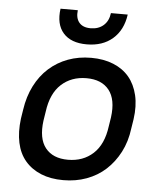

<svg xmlns="http://www.w3.org/2000/svg" viewBox="-51 -744 653 797"><g transform="rotate(5 275.0 -346.0)"><path d="M242 8Q189 8 149 -8.5Q109 -25 83 -55.5Q57 -86 47.5 -130.5Q38 -175 45 -231L51 -269Q59 -324 81.5 -368.5Q104 -413 138.5 -444Q173 -475 217.5 -491.5Q262 -508 314 -508Q366 -508 406.5 -491.5Q447 -475 472.5 -444.5Q498 -414 508.5 -369.5Q519 -325 511 -269L505 -231Q498 -175 475 -131Q452 -87 418 -56Q384 -25 339 -8.5Q294 8 242 8ZM254 -78Q317 -78 359 -116.5Q401 -155 411 -231L417 -269Q427 -344 396 -383Q365 -422 302 -422Q239 -422 197 -383.5Q155 -345 145 -269L139 -231Q129 -156 160 -117Q191 -78 254 -78ZM290 -562Q224 -562 192 -598.5Q160 -635 169 -700H241Q237 -667 252.5 -648.5Q268 -630 300 -630Q333 -630 354 -648.5Q375 -667 379 -700H449Q440 -635 398 -598.5Q356 -562 290 -562Z"/></g></svg>

Font: Retni Sans Medium
Style: Italic
Weight: 500
Italic angle: -8°
Designer: Vitaly Kuzmin
Foundry: ParaType Ltd.
Version: Version 1.00;June 10, 2019;FontCreator 11.5.0.2425 64-bit; t